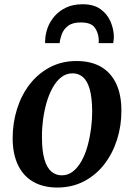

<svg xmlns="http://www.w3.org/2000/svg" viewBox="-20 -848 615 881"><path d="M331 -568Q397 -568 442.8 -541.8Q488.5 -515.5 512.8 -464.8Q537 -414 537 -341.5Q537.5 -271.5 517.2 -207.8Q497 -144 458.8 -94.5Q420.5 -45 365.8 -16.2Q311 12.5 243 12.5Q178.5 12.5 132.8 -13.8Q87 -40 62.8 -90.2Q38.5 -140.5 38 -212.5Q38 -283.5 58 -347.5Q78 -411.5 116.2 -461Q154.5 -510.5 208.8 -539.2Q263 -568 331 -568ZM313 -511.5Q283.5 -511.5 260.5 -493.2Q237.5 -475 220.8 -444.2Q204 -413.5 193.2 -375.5Q182.5 -337.5 177.2 -297Q172 -256.5 172.5 -219Q172.5 -155.5 183.8 -117Q195 -78.5 215.5 -61Q236 -43.5 263.5 -43.5Q293 -43.5 315.5 -61.8Q338 -80 354.8 -110.5Q371.5 -141 382 -179.2Q392.5 -217.5 397.8 -258Q403 -298.5 403 -336.5Q402.5 -400 391.8 -438.2Q381 -476.5 361 -494Q341 -511.5 313 -511.5ZM187 -650Q187 -654 187 -658Q187 -662 187.5 -666Q188.5 -693 199 -721.5Q209.5 -750 230.8 -774.2Q252 -798.5 283.8 -813.5Q315.5 -828.5 359.5 -828.5Q410 -828.5 441.2 -806Q472.5 -783.5 487.5 -748.5Q502.5 -713.5 502.5 -676Q502 -670 501.2 -662.5Q500.5 -655 499.5 -650H432.5Q433 -654.5 433.2 -659.2Q433.5 -664 433 -669Q430.5 -701 413.5 -723Q396.5 -745 350.5 -745Q313 -745 292.5 -729.5Q272 -714 263.8 -691.8Q255.5 -669.5 253.5 -650Z"/></svg>

Font: Merriweather 20pt SemiBold
Style: Italic
Weight: 600
Italic angle: -7.8°
Version: Version 2.101